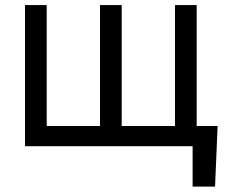

<svg xmlns="http://www.w3.org/2000/svg" viewBox="-20 -565 906 742"><path d="M821 -78.1H740.1V-545.5H656.2V-78.1H450.3V-545.5H366.5V-78.1H160.5V-545.5H76.7V0H724.4V156.2H811.1Z"/></svg>

Font: Margiela Sans
Style: Regular
Weight: 400
Designer: Stefan Endress, Andreas Faust
Version: Version 1.100;FEAKit 1.0